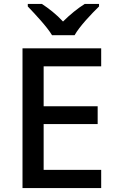

<svg xmlns="http://www.w3.org/2000/svg" viewBox="-20 -961 597 981"><path d="M246 -781H361C386 -826 448 -891 486 -928V-941H413C378 -919 338 -887 302 -851C269 -887 229 -918 194 -941H122V-928C158 -890 219 -826 246 -781ZM497 0V-93H203V-327H479V-418H203V-622H497V-714H95V0Z"/></svg>

Font: Noto Sans Hanifi Rohingya Medium
Style: Regular
Weight: 500
Designer: Monotype Design Team and DaltonMaag
Foundry: Google LLC
Version: Version 2.102